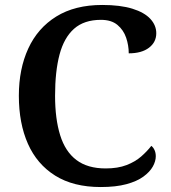

<svg xmlns="http://www.w3.org/2000/svg" viewBox="-20 -744 688 774"><path d="M386 10Q276 10 202.5 -36Q129 -82 92.5 -164.5Q56 -247 56 -358Q56 -466 94 -548.5Q132 -631 207 -677.5Q282 -724 392 -724Q465 -724 513.5 -709Q562 -694 586 -668Q610 -642 610 -610Q610 -574 580.5 -551.5Q551 -529 499 -529Q499 -561 488.5 -592Q478 -623 453.5 -643.5Q429 -664 387 -664Q319 -664 278.5 -628Q238 -592 220 -524Q202 -456 202 -358Q202 -265 222.5 -199Q243 -133 288 -99Q333 -65 406 -65Q455 -65 490 -78.5Q525 -92 549 -113Q573 -134 590 -156Q598 -150 603 -139Q608 -128 608 -114Q608 -94 596 -72.5Q584 -51 558 -32Q532 -13 489.5 -1.5Q447 10 386 10Z"/></svg>

Font: Noto Serif Gujarati SemiBold
Style: Regular
Weight: 600
Version: Version 2.102